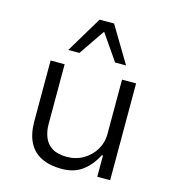

<svg xmlns="http://www.w3.org/2000/svg" viewBox="-112 -848 862 950"><g transform="rotate(15 319.0 -373.0)"><path d="M290 8Q228 8 185 -13.5Q142 -35 120.5 -78Q99 -121 99 -185V-496H171V-189Q171 -152 183.5 -121.5Q196 -91 224 -73.5Q252 -56 299 -56Q346 -56 384 -78.5Q422 -101 443.5 -137.5Q465 -174 465 -214V-496H537V0H471V-109H465Q438 -55 395.5 -23.5Q353 8 290 8ZM170 -569 281 -754H355L466 -569H410L318 -702L227 -569Z"/></g></svg>

Font: Nunito Sans 6pt Light
Style: Regular
Weight: 300
Version: Version 3.101;gftools[0.9.27]